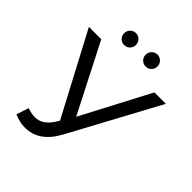

<svg xmlns="http://www.w3.org/2000/svg" viewBox="-242 -1019 1175 1175"><g transform="rotate(45 345.5 -432.0)"><path d="M283 -788.5Q268 -774 247 -774Q226 -774 211 -788.5Q196 -803 196 -825Q196 -847 211 -862Q226 -877 247 -877Q268 -877 283 -862Q298 -847 298 -825Q298 -803 283 -788.5ZM469 -788.5Q454 -774 433 -774Q412 -774 397 -788.5Q382 -803 382 -825Q382 -847 397 -862Q412 -877 433 -877Q454 -877 469 -862Q484 -847 484 -825Q484 -803 469 -788.5ZM350 -256 583 -700H682L371 -124Q298 13 175 13Q129 13 81 -8L107 -88Q144 -75 172 -75Q237 -75 282 -145L297 -169L16 -700H123Z"/></g></svg>

Font: false
Style: Regular
Weight: 500
Designer: Julieta Ulanovsky
Foundry: Julieta Ulanovsky
Version: Version 7.222;hotconv 1.0.109;makeotfexe 2.5.65596